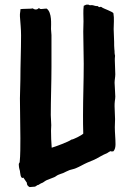

<svg xmlns="http://www.w3.org/2000/svg" viewBox="-20 -759 570 814"><path d="M64.5 -34.2C65.4 -29.3 66.4 2 79.1 -5.9C84 1 88.9 8.8 93.8 15.6C93.8 24.4 96.7 29.3 105.5 34.2C113.3 34.2 121.1 32.2 128.9 32.2C132.8 29.3 135.7 28.3 139.6 25.4C142.6 25.4 140.6 26.4 153.3 18.6C166 14.6 167 9.8 177.7 4.9C188.5 0 199.2 -2.9 210 -7.8C216.8 -10.7 219.7 -14.6 226.6 -17.6C234.4 -21.5 241.2 -22.5 248 -25.4C256.8 -29.3 264.6 -34.2 275.4 -38.1C284.2 -41 293 -42 301.8 -45.9C318.4 -52.7 334 -62.5 349.6 -69.3C360.4 -74.2 369.1 -77.1 379.9 -82C398.4 -90.8 415 -102.5 433.6 -109.4C438.5 -113.3 443.4 -115.2 448.2 -118.2C449.2 -117.2 453.1 -116.2 460 -117.2C467.8 -124 469.7 -136.7 469.7 -147.5C469.7 -170.9 466.8 -196.3 466.8 -219.7C466.8 -231.4 467.8 -242.2 467.8 -253.9C467.8 -272.5 465.8 -290 465.8 -308.6C465.8 -315.4 465.8 -323.2 466.8 -330.1C467.8 -336.9 468.8 -342.8 468.8 -349.6C468.8 -364.3 466.8 -377 466.8 -389.6L465.8 -408.2C465.8 -419.9 468.8 -431.6 468.8 -444.3C468.8 -463.9 466.8 -483.4 466.8 -502C466.8 -508.8 466.8 -515.6 467.8 -522.5C466.8 -527.3 465.8 -532.2 465.8 -535.2C465.8 -540 465.8 -543.9 464.8 -550.8C463.9 -559.6 463.9 -570.3 463.9 -581.1C463.9 -599.6 461.9 -617.2 461.9 -635.7C461.9 -656.2 464.8 -681.6 460.9 -702.1C460.9 -709 417 -722.7 411.1 -728.5C409.2 -730.5 405.3 -730.5 400.4 -728.5C396.5 -728.5 399.4 -734.4 388.7 -733.4C381.8 -733.4 376 -737.3 369.1 -737.3C365.2 -737.3 362.3 -736.3 358.4 -737.3C355.5 -740.2 353.5 -739.3 345.7 -739.3C344.7 -739.3 341.8 -737.3 335 -734.4C332 -711.9 334 -691.4 334 -668.9C334 -654.3 333 -639.6 333 -625C333 -579.1 335 -534.2 335 -488.3C335 -414.1 332 -342.8 332 -271.5C332 -245.1 332 -218.8 333 -192.4C325.2 -184.6 290 -167 282.2 -167C274.4 -159.2 210.9 -135.7 199.2 -132.8C197.3 -157.2 196.3 -180.7 196.3 -205.1C196.3 -212.9 197.3 -220.7 197.3 -228.5C197.3 -243.2 195.3 -256.8 195.3 -271.5C195.3 -338.9 198.2 -408.2 198.2 -475.6C198.2 -520.5 198.2 -565.4 198.2 -610.4C198.2 -619.1 196.3 -627.9 196.3 -635.7C196.3 -655.3 201.2 -706.1 177.7 -722.7C172.9 -722.7 167 -721.7 155.3 -720.7C148.4 -720.7 151.4 -721.7 144.5 -724.6C140.6 -720.7 136.7 -718.8 131.8 -718.8C127 -718.8 123 -720.7 118.2 -723.6C112.3 -720.7 74.2 -722.7 66.4 -719.7C67.4 -710.9 63.5 -704.1 64.5 -689.5C66.4 -662.1 69.3 -635.7 69.3 -609.4C69.3 -545.9 66.4 -483.4 66.4 -419.9C66.4 -393.6 64.5 -368.2 64.5 -341.8C64.5 -286.1 66.4 -231.4 66.4 -172.9C66.4 -143.6 66.4 -97.7 63.5 -72.3C63.5 -68.4 59.6 -68.4 59.6 -61.5C59.6 -55.7 60.5 -46.9 64.5 -34.2Z"/></svg>

Font: Caesar Dressing Cyrillic
Style: Regular
Weight: 400
Designer: Dathan Boardman
Foundry: Open Window
Version: Version 1.00;July 2, 2020;FontCreator 13.0.0.2642 64-bit